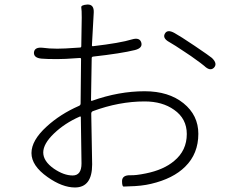

<svg xmlns="http://www.w3.org/2000/svg" viewBox="-20 -808 1040 848"><path d="M311 20Q255 20 190 -26Q119 -76 119 -132Q119 -188 186 -249Q246 -304 328 -340Q336 -343 336 -351L338 -547Q338 -552 333 -552L271 -548Q252 -547 233 -547Q186 -547 164 -549Q128 -552 130 -577Q133 -601 169 -597Q197 -593 233 -593Q251 -593 269 -594L333 -598Q339 -598 339 -604L341 -730Q341 -764 339 -775Q337 -786 366 -788Q396 -789 394 -752L386 -608Q386 -603 391 -604Q511 -618 563 -634Q597 -644 604 -620Q611 -596 576 -587Q516 -572 391 -558Q385 -557 385 -551L382 -366Q382 -361 387 -363Q505 -405 619 -405Q725 -405 790.5 -352Q856 -299 856 -217Q856 -129 798 -72Q745 -19 647 4Q605 14 550 15Q532 16 526 16Q519 16 519 -9Q520 -35 556 -34Q580 -33 624 -42Q703 -58 749 -97Q805 -143 805 -216Q805 -284 749 -323Q697 -360 619 -360Q506 -360 390 -317Q383 -314 383 -306L387 -82Q387 20 311 20ZM340 -86 337 -290Q337 -295 332 -293Q266 -264 218.5 -218.5Q171 -173 171 -134.5Q171 -96 218 -63Q262 -33 301 -33Q340 -33 340 -86ZM925 -509Q908 -492 882 -517Q876 -523 824 -560Q809 -570 794 -580Q751 -609 728 -622Q697 -639 708 -659Q719 -680 751 -662Q775 -649 839 -606Q907 -560 916 -552Q942 -527 925 -509Z"/></svg>

Font: Resource Han Rounded CN Light
Style: Regular
Weight: 300
Designer: Cyano Hao (round all glyphs); Ryoko NISHIZUKA 西塚涼子 (kana, bopomofo & ideographs); Paul D. Hunt (Latin, Greek & Cyrillic)
Foundry: Cyano Hao
Version: 0.990